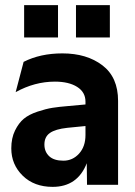

<svg xmlns="http://www.w3.org/2000/svg" viewBox="-20 -720 526 748"><path d="M74 -574V-700H206V-574ZM276 -574V-700H408V-574ZM153 -157Q153 -129 171.5 -111.5Q190 -94 227 -94Q263 -94 288 -121.5Q313 -149 313 -194V-229L242 -222Q196 -217 174.5 -202Q153 -187 153 -157ZM440 -327V0H319L318 -84Q282 8 185 8Q113 8 68.5 -35.5Q24 -79 24 -142Q24 -182 38.5 -211.5Q53 -241 73 -257.5Q93 -274 126 -285Q159 -296 184.5 -300Q210 -304 247 -307L313 -313V-324Q313 -361 280.5 -381.5Q248 -402 194 -402Q115 -402 41 -361L72 -479Q137 -512 223 -512Q318 -512 379 -465.5Q440 -419 440 -327Z"/></svg>

Font: Techna Sans
Style: Regular
Weight: 400
Designer: Carl Enlund
Version: Version 1.003